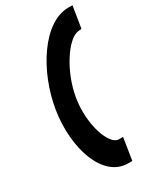

<svg xmlns="http://www.w3.org/2000/svg" viewBox="-215 -766 837 1003"><g transform="rotate(-30 203.0 -264.5)"><path d="M57 -265C23 -52 93 166 245 166H270L291 33H266C208 33 156 -116 180 -265C203 -411 300 -555 363 -562L385 -565L406 -695H381C229 -695 91 -478 57 -265Z"/></g></svg>

Font: Charger Sport
Style: UltNrwObl
Weight: 1000
Designer: Jasper
Foundry: Cannot Into Space Fonts
Version: Version 1.1